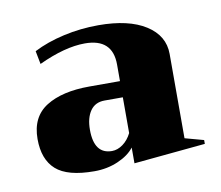

<svg xmlns="http://www.w3.org/2000/svg" viewBox="-49 -766 510 444"><g transform="rotate(-10 206.0 -544.5)"><path d="M23 -475Q23 -527 60.5 -550.5Q98 -574 162 -574H234V-613Q234 -674 169 -674Q122 -674 60 -645L54 -676Q85 -692 125 -701Q165 -710 207 -710Q278 -710 318 -684.5Q358 -659 358 -616V-418L402 -406V-397L234 -381V-418Q221 -401 195.5 -390Q170 -379 140 -379Q77 -379 50 -403Q23 -427 23 -475ZM234 -452V-536H191Q169 -536 157.5 -519.5Q146 -503 146 -475Q146 -418 188 -418Q201 -418 213.5 -427Q226 -436 234 -452Z"/></g></svg>

Font: Trirong Black
Style: Regular
Weight: 900
Designer: Katatrad Team
Foundry: CadsonDemak
Version: Version 1.001